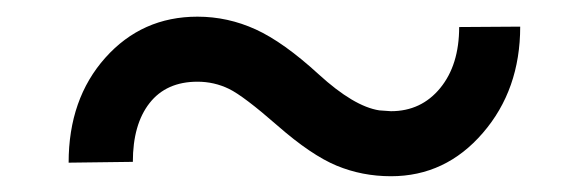

<svg xmlns="http://www.w3.org/2000/svg" viewBox="-20 -412 720 235"><path d="M616.7 -379.4Q616.7 -302.2 571 -249.3Q525.4 -196.3 458.5 -196.3Q423.3 -196.3 392.1 -209.2Q360.8 -222.2 319.6 -258.3Q278.3 -294.4 260.3 -303.2Q242.2 -312 221.7 -312Q183.6 -312 163.1 -285.9Q142.6 -259.8 142.6 -213.9L64 -212.9Q64 -291 108.9 -341.3Q153.8 -391.6 221.7 -391.6Q258.8 -391.6 293 -376Q327.1 -360.4 370.1 -321Q413.1 -281.7 444.3 -276.9L458.5 -275.9Q495.6 -275.9 518.8 -304.2Q542 -332.5 542 -378.9Z"/></svg>

Font: Mardoto
Style: Regular
Weight: 400
Designer: Christian Robertson, Vahan Hovhannisyan
Foundry: Google
Version: Version 1.000